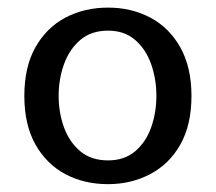

<svg xmlns="http://www.w3.org/2000/svg" viewBox="-20 -465 558 497"><path d="M259.8 11.7Q197.3 11.7 148.4 -14.6Q99.6 -41 71.3 -91.8Q43 -142.6 43 -216.8Q43 -292 71.8 -342.8Q100.6 -393.6 149.4 -419.4Q198.2 -445.3 259.8 -445.3Q320.3 -445.3 369.1 -419.4Q418 -393.6 446.8 -342.3Q475.6 -291 475.6 -216.8Q475.6 -141.6 446.8 -90.8Q418 -40 368.7 -14.2Q319.3 11.7 259.8 11.7ZM259.8 -49.8Q301.8 -49.8 329.6 -73.2Q357.4 -96.7 371.1 -134.8Q384.8 -172.9 384.8 -216.8Q384.8 -260.7 371.1 -299.3Q357.4 -337.9 329.6 -361.8Q301.8 -385.7 259.8 -385.7Q215.8 -385.7 187.5 -361.3Q159.2 -336.9 145.5 -298.3Q131.8 -259.8 131.8 -216.8Q131.8 -173.8 145.5 -135.7Q159.2 -97.7 187.5 -73.7Q215.8 -49.8 259.8 -49.8Z"/></svg>

Font: Padauk Book
Style: Regular
Weight: 400
Designer: Debbi Hosken, Becca Hirsbrunner Spalinger
Foundry: SIL International
Version: Version 5.000